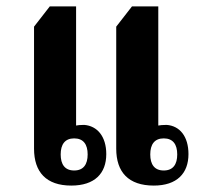

<svg xmlns="http://www.w3.org/2000/svg" viewBox="-20 -572 643 598"><path d="M202 6C275 6 311 -32 311 -92C311 -147 283 -180 242 -183C231 -183 220 -182 217 -181V-552H135L86 -489V-109C86 -36 124 6 202 6ZM459 6C531 6 567 -32 567 -92C567 -147 540 -180 499 -183C488 -183 477 -182 473 -181V-552H391L342 -489V-109C342 -36 380 6 459 6ZM211 -41C182 -41 169 -60 169 -91C169 -122 182 -141 211 -141C240 -141 253 -122 253 -91C253 -60 240 -41 211 -41ZM490 -41C461 -41 448 -60 448 -91C448 -122 461 -141 490 -141C519 -141 532 -122 532 -91C532 -60 519 -41 490 -41Z"/></svg>

Font: Noto Serif Thai Condensed
Style: Bold
Weight: 700
Width: 3
Designer: Monotype Design Team
Foundry: Monotype Imaging Inc.
Version: Version 2.002